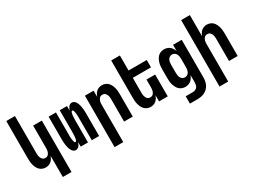

<svg xmlns="http://www.w3.org/2000/svg" viewBox="-64 -1449 3128 2377"><g transform="rotate(-30 1500.0 -260.0)"><path d="M318 215V-88Q311 -68 300 -50Q289 -32 273 -18.5Q257 -5 237 1.5Q217 8 196 8Q173 8 150.5 -0.5Q128 -9 111.5 -25.5Q95 -42 84.5 -63.5Q74 -85 68 -107.5Q62 -130 60 -153.5Q58 -177 58 -200V-735H182V-200Q182 -188 183 -176.5Q184 -165 187 -154Q190 -143 195 -132.5Q200 -122 208 -113.5Q216 -105 227 -101Q238 -97 250 -97Q262 -97 273 -101Q284 -105 292 -113.5Q300 -122 305 -132.5Q310 -143 313 -154Q316 -165 317 -176.5Q318 -188 318 -200V-520H442V215Z M626 8Q611 8 597.5 -0.5Q584 -9 575.5 -21.5Q567 -34 561 -48.5Q555 -63 551.5 -78Q548 -93 545.5 -108Q543 -123 541.5 -138.5Q540 -154 539.5 -169.5Q539 -185 539 -200V-520H644V-200Q644 -194 644 -187.5Q644 -181 644 -174.5Q644 -168 644.5 -161.5Q645 -155 645.5 -148.5Q646 -142 647 -136Q648 -130 649 -123.5Q650 -117 651 -111Q652 -105 654.5 -99Q657 -93 660.5 -87Q664 -81 671 -81Q677 -81 681 -87Q685 -93 687 -99Q689 -105 690.5 -111Q692 -117 693 -123.5Q694 -130 694.5 -136Q695 -142 695.5 -148.5Q696 -155 696.5 -161.5Q697 -168 697 -174.5Q697 -181 697.5 -187.5Q698 -194 698 -200V-520H802V-454Q806 -467 812 -480Q818 -493 826.5 -504Q835 -515 847.5 -521.5Q860 -528 874 -528Q889 -528 902.5 -519.5Q916 -511 924.5 -498.5Q933 -486 939 -471.5Q945 -457 948.5 -442Q952 -427 954.5 -412Q957 -397 958.5 -381.5Q960 -366 960.5 -350.5Q961 -335 961 -320V0H856V-320Q856 -326 856 -332.5Q856 -339 856 -345.5Q856 -352 855.5 -358.5Q855 -365 854.5 -371.5Q854 -378 853 -384Q852 -390 851 -396.5Q850 -403 849 -409Q848 -415 845.5 -421Q843 -427 839.5 -433Q836 -439 829 -439Q823 -439 819 -433Q815 -427 813 -421Q811 -415 809.5 -409Q808 -403 807 -396.5Q806 -390 805.5 -384Q805 -378 804.5 -371.5Q804 -365 803.5 -358.5Q803 -352 803 -345.5Q803 -339 802.5 -332.5Q802 -326 802 -320V0H698V-66Q694 -53 688 -40Q682 -27 673.5 -16Q665 -5 652.5 1.5Q640 8 626 8Z M1058 215V-520H1182V-432Q1189 -452 1200 -470Q1211 -488 1227 -501.5Q1243 -515 1263 -521.5Q1283 -528 1304 -528Q1327 -528 1349.5 -519.5Q1372 -511 1388.5 -494.5Q1405 -478 1415.5 -456.5Q1426 -435 1432 -412.5Q1438 -390 1440 -366.5Q1442 -343 1442 -320V0H1318V-320Q1318 -332 1317 -343.5Q1316 -355 1313 -366Q1310 -377 1305 -387.5Q1300 -398 1292 -406.5Q1284 -415 1273 -419Q1262 -423 1250 -423Q1238 -423 1227 -419Q1216 -415 1208 -406.5Q1200 -398 1195 -387.5Q1190 -377 1187 -366Q1184 -355 1183 -343.5Q1182 -332 1182 -320V215Z M1696 8Q1673 8 1650.5 -0.5Q1628 -9 1611.5 -25.5Q1595 -42 1584.5 -63.5Q1574 -85 1568 -107.5Q1562 -130 1560 -153.5Q1558 -177 1558 -200V-735H1682V-520H1942V-415H1682V-200Q1682 -188 1683 -176.5Q1684 -165 1687 -154Q1690 -143 1695 -132.5Q1700 -122 1708 -113.5Q1716 -105 1727 -101Q1738 -97 1750 -97Q1762 -97 1773 -101Q1784 -105 1792 -113.5Q1800 -122 1805 -132.5Q1810 -143 1813 -154Q1816 -165 1817 -176.5Q1818 -188 1818 -200V-312H1942V0H1818V-88Q1811 -68 1800 -50Q1789 -32 1773 -18.5Q1757 -5 1737 1.5Q1717 8 1696 8Z M2239 215H2135V110H2239Q2257 110 2274 102.5Q2291 95 2301 80.5Q2311 66 2314.5 48Q2318 30 2318 12V-89Q2311 -69 2299.5 -50.5Q2288 -32 2271.5 -18.5Q2255 -5 2234 1.5Q2213 8 2192 8Q2168 8 2145.5 0Q2123 -8 2106 -24.5Q2089 -41 2078 -62.5Q2067 -84 2060.5 -106.5Q2054 -129 2052 -152.5Q2050 -176 2050 -200V-320Q2050 -344 2052 -367.5Q2054 -391 2060.5 -413.5Q2067 -436 2078 -457.5Q2089 -479 2106 -495.5Q2123 -512 2145.5 -520Q2168 -528 2192 -528Q2213 -528 2234 -521.5Q2255 -515 2271.5 -501.5Q2288 -488 2299.5 -469.5Q2311 -451 2318 -431V-520H2442V12Q2442 40 2437.5 67Q2433 94 2421 118.5Q2409 143 2389.5 162.5Q2370 182 2345.5 194Q2321 206 2294 210.5Q2267 215 2239 215ZM2246 -97Q2264 -97 2279.5 -106.5Q2295 -116 2303.5 -131.5Q2312 -147 2315 -164.5Q2318 -182 2318 -200V-320Q2318 -338 2315 -355.5Q2312 -373 2303.5 -388.5Q2295 -404 2279.5 -413.5Q2264 -423 2246 -423Q2228 -423 2212.5 -413.5Q2197 -404 2188.5 -388.5Q2180 -373 2177 -355.5Q2174 -338 2174 -320V-200Q2174 -182 2177 -164.5Q2180 -147 2188.5 -131.5Q2197 -116 2212.5 -106.5Q2228 -97 2246 -97Z M2558 215V-735H2682V-432Q2689 -452 2700 -470Q2711 -488 2727 -501.5Q2743 -515 2763 -521.5Q2783 -528 2804 -528Q2827 -528 2849.5 -519.5Q2872 -511 2888.5 -494.5Q2905 -478 2915.5 -456.5Q2926 -435 2932 -412.5Q2938 -390 2940 -366.5Q2942 -343 2942 -320V0H2818V-320Q2818 -332 2817 -343.5Q2816 -355 2813 -366Q2810 -377 2805 -387.5Q2800 -398 2792 -406.5Q2784 -415 2773 -419Q2762 -423 2750 -423Q2738 -423 2727 -419Q2716 -415 2708 -406.5Q2700 -398 2695 -387.5Q2690 -377 2687 -366Q2684 -355 2683 -343.5Q2682 -332 2682 -320V215Z"/></g></svg>

Font: Iosevka Term Curly Extrabold
Style: Regular
Weight: 800
Designer: Belleve Invis
Foundry: Belleve Invis
Version: Version 32.3.0